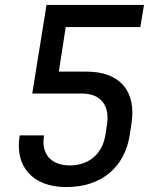

<svg xmlns="http://www.w3.org/2000/svg" viewBox="-20 -750 640 780"><path d="M249 10C390 10 486 -68 507 -201L514 -247C535 -380 467 -459 332 -459H219L247 -640H550L565 -730H169L111 -370H313C388 -370 426 -323 415 -247L408 -201C396 -125 341 -78 264 -78C187 -78 146 -125 159 -200H60C39 -73 113 10 249 10Z"/></svg>

Font: JetBrains Mono Medium
Style: Italic
Weight: 436
Italic angle: -9°
Monospace: yes
Designer: Philipp Nurullin, Konstantin Bulenkov
Foundry: JetBrains
Version: Version 2.305